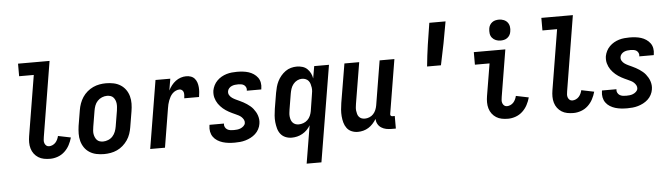

<svg xmlns="http://www.w3.org/2000/svg" viewBox="-55 -1010 5110 1462"><g transform="rotate(-5 2500.0 -278.5)"><path d="M294 8Q269 8 246 3.5Q223 -1 204 -13Q185 -25 171.5 -43Q158 -61 151.5 -83.5Q145 -106 145 -130Q145 -154 149 -178L225 -639H113V-735H354L260 -162Q258 -150 257 -137.5Q256 -125 260 -114Q264 -103 272.5 -95.5Q281 -88 294 -88Q307 -88 320.5 -94Q334 -100 343.5 -110.5Q353 -121 359 -134Q365 -147 368 -160L465 -140Q457 -111 442.5 -83.5Q428 -56 405 -34.5Q382 -13 352.5 -2.5Q323 8 294 8Z M706 8Q676 8 647.5 2Q619 -4 595.5 -19Q572 -34 556.5 -56.5Q541 -79 533.5 -106.5Q526 -134 526.5 -163.5Q527 -193 531 -222L551 -342Q555 -367 564 -392Q573 -417 587.5 -439Q602 -461 623 -479Q644 -497 668 -508Q692 -519 717 -523.5Q742 -528 767 -528Q797 -528 825.5 -522Q854 -516 877.5 -501Q901 -486 917 -463.5Q933 -441 940.5 -413.5Q948 -386 947.5 -356.5Q947 -327 942 -298L922 -178Q918 -153 909.5 -128Q901 -103 886 -81Q871 -59 850.5 -41Q830 -23 806 -12Q782 -1 756.5 3.5Q731 8 706 8ZM707 -88Q726 -88 746 -96Q766 -104 780 -119.5Q794 -135 801.5 -154.5Q809 -174 812 -193L832 -313Q834 -327 835 -341Q836 -355 834.5 -368Q833 -381 828 -393Q823 -405 814.5 -414.5Q806 -424 793 -428Q780 -432 766 -432Q747 -432 727.5 -424Q708 -416 693.5 -400.5Q679 -385 672 -365.5Q665 -346 662 -327L642 -207Q640 -193 638.5 -179Q637 -165 639 -152Q641 -139 646 -127Q651 -115 659.5 -105.5Q668 -96 680.5 -92Q693 -88 707 -88Z M1059 0 1145 -520H1258L1243 -431Q1253 -451 1267 -469Q1281 -487 1299 -500.5Q1317 -514 1338 -521Q1359 -528 1380 -528Q1399 -528 1416 -522Q1433 -516 1444.5 -502.5Q1456 -489 1461.5 -472Q1467 -455 1468.5 -436.5Q1470 -418 1468.5 -399.5Q1467 -381 1464 -362H1351Q1352 -373 1353 -384.5Q1354 -396 1351.5 -406.5Q1349 -417 1340.5 -424.5Q1332 -432 1321 -432Q1307 -432 1292.5 -425.5Q1278 -419 1267 -408Q1256 -397 1248.5 -383.5Q1241 -370 1235.5 -355.5Q1230 -341 1226.5 -326.5Q1223 -312 1221 -298L1172 0Z M1705 8Q1681 8 1658 5.5Q1635 3 1613.5 -3.5Q1592 -10 1573 -22Q1554 -34 1541.5 -51.5Q1529 -69 1524.5 -91.5Q1520 -114 1524 -138L1525 -144H1636L1635 -142Q1633 -129 1639 -117Q1645 -105 1655.5 -98.5Q1666 -92 1678.5 -90Q1691 -88 1705 -88Q1718 -88 1731.5 -89.5Q1745 -91 1757.5 -96Q1770 -101 1781 -111Q1792 -121 1794 -134Q1796 -148 1789.5 -160Q1783 -172 1773.5 -181Q1764 -190 1752 -196Q1740 -202 1728 -207.5Q1716 -213 1704 -218.5Q1692 -224 1680.5 -230.5Q1669 -237 1657.5 -244.5Q1646 -252 1636.5 -260.5Q1627 -269 1618 -278.5Q1609 -288 1601.5 -299Q1594 -310 1588.5 -322Q1583 -334 1579.5 -347Q1576 -360 1575.5 -374Q1575 -388 1577 -402Q1581 -422 1590.5 -441Q1600 -460 1615.5 -475.5Q1631 -491 1649.5 -501.5Q1668 -512 1688 -518Q1708 -524 1728.5 -526Q1749 -528 1768 -528Q1791 -528 1813.5 -525.5Q1836 -523 1856.5 -516.5Q1877 -510 1895 -498Q1913 -486 1925.5 -469Q1938 -452 1942 -430Q1946 -408 1942 -385L1941 -378H1830L1831 -381Q1833 -393 1828 -404Q1823 -415 1814 -421.5Q1805 -428 1792.5 -430Q1780 -432 1768 -432Q1756 -432 1744 -430.5Q1732 -429 1720 -424Q1708 -419 1699 -409Q1690 -399 1688 -387Q1685 -370 1693 -356.5Q1701 -343 1714 -334Q1727 -325 1741 -318.5Q1755 -312 1769 -305.5Q1783 -299 1797 -291.5Q1811 -284 1823.5 -275.5Q1836 -267 1848 -257Q1860 -247 1869.5 -235Q1879 -223 1886.5 -210Q1894 -197 1899 -182Q1904 -167 1905.5 -151Q1907 -135 1904 -118Q1901 -98 1890.5 -78Q1880 -58 1863.5 -43Q1847 -28 1827.5 -18Q1808 -8 1787.5 -2Q1767 4 1746 6Q1725 8 1705 8Z M2236 215 2284 -74Q2273 -55 2257.5 -39.5Q2242 -24 2222.5 -13Q2203 -2 2182 3Q2161 8 2141 8Q2115 8 2092.5 -1.5Q2070 -11 2055.5 -29.5Q2041 -48 2034.5 -72Q2028 -96 2025.5 -120.5Q2023 -145 2025 -171Q2027 -197 2031 -222L2051 -342Q2055 -365 2061 -387Q2067 -409 2077.5 -430Q2088 -451 2103.5 -469.5Q2119 -488 2138.5 -502Q2158 -516 2180.5 -522Q2203 -528 2225 -528Q2248 -528 2269 -521.5Q2290 -515 2305 -500.5Q2320 -486 2329.5 -467Q2339 -448 2342 -427L2358 -520H2471L2349 215ZM2202 -88Q2220 -88 2238 -94.5Q2256 -101 2270 -114.5Q2284 -128 2291.5 -145.5Q2299 -163 2302 -180L2321 -300Q2324 -315 2325.5 -330Q2327 -345 2325 -359Q2323 -373 2319 -386.5Q2315 -400 2306.5 -410.5Q2298 -421 2284.5 -426.5Q2271 -432 2257 -432Q2238 -432 2220 -423Q2202 -414 2189.5 -398Q2177 -382 2171 -363.5Q2165 -345 2162 -327L2142 -207Q2140 -193 2138.5 -179.5Q2137 -166 2138.5 -153Q2140 -140 2144 -128Q2148 -116 2156.5 -106.5Q2165 -97 2177 -92.5Q2189 -88 2202 -88Z M2646 8Q2621 8 2598.5 -1.5Q2576 -11 2562 -30Q2548 -49 2541.5 -72.5Q2535 -96 2533 -121Q2531 -146 2533 -171.5Q2535 -197 2539 -222L2589 -520H2702L2650 -207Q2648 -193 2646.5 -180Q2645 -167 2646.5 -154Q2648 -141 2651.5 -128.5Q2655 -116 2663 -106.5Q2671 -97 2682.5 -92.5Q2694 -88 2708 -88Q2725 -88 2742.5 -95Q2760 -102 2772.5 -115.5Q2785 -129 2792 -146Q2799 -163 2802 -180L2858 -520H2971L2903 -108Q2902 -104 2902.5 -100Q2903 -96 2905.5 -93Q2908 -90 2911.5 -89Q2915 -88 2919 -88H2936V8H2903Q2882 8 2862 4Q2842 0 2825 -11Q2808 -22 2798.5 -39.5Q2789 -57 2788 -78Q2776 -59 2761 -42.5Q2746 -26 2727.5 -14.5Q2709 -3 2688 2.5Q2667 8 2646 8Z M3214 -442Q3222 -524 3234 -606.5Q3246 -689 3260 -772H3384Q3370 -689 3354 -606.5Q3338 -524 3320 -442Z M3794 8Q3769 8 3746 3.5Q3723 -1 3704 -13Q3685 -25 3671.5 -43Q3658 -61 3651.5 -83.5Q3645 -106 3645 -130Q3645 -154 3649 -178L3690 -424H3578V-520H3819L3760 -162Q3758 -150 3757 -137.5Q3756 -125 3760 -114Q3764 -103 3772.5 -95.5Q3781 -88 3794 -88Q3807 -88 3820.5 -94Q3834 -100 3843.5 -110.5Q3853 -121 3859 -134Q3865 -147 3868 -160L3965 -140Q3957 -111 3942.5 -83.5Q3928 -56 3905 -34.5Q3882 -13 3852.5 -2.5Q3823 8 3794 8ZM3789 -590Q3770 -590 3753 -597Q3736 -604 3724.5 -618Q3713 -632 3710.5 -651Q3708 -670 3711 -689Q3713 -703 3720 -715Q3727 -727 3738.5 -735.5Q3750 -744 3763.5 -747Q3777 -750 3790 -750Q3809 -750 3826.5 -743Q3844 -736 3855 -722Q3866 -708 3869 -689Q3872 -670 3868 -651Q3866 -637 3859 -625Q3852 -613 3840.5 -604.5Q3829 -596 3815.5 -593Q3802 -590 3789 -590Z M4294 8Q4269 8 4246 3.5Q4223 -1 4204 -13Q4185 -25 4171.5 -43Q4158 -61 4151.5 -83.5Q4145 -106 4145 -130Q4145 -154 4149 -178L4225 -639H4113V-735H4354L4260 -162Q4258 -150 4257 -137.5Q4256 -125 4260 -114Q4264 -103 4272.5 -95.5Q4281 -88 4294 -88Q4307 -88 4320.5 -94Q4334 -100 4343.5 -110.5Q4353 -121 4359 -134Q4365 -147 4368 -160L4465 -140Q4457 -111 4442.5 -83.5Q4428 -56 4405 -34.5Q4382 -13 4352.5 -2.5Q4323 8 4294 8Z M4705 8Q4681 8 4658 5.5Q4635 3 4613.5 -3.5Q4592 -10 4573 -22Q4554 -34 4541.5 -51.5Q4529 -69 4524.5 -91.5Q4520 -114 4524 -138L4525 -144H4636L4635 -142Q4633 -129 4639 -117Q4645 -105 4655.5 -98.5Q4666 -92 4678.5 -90Q4691 -88 4705 -88Q4718 -88 4731.5 -89.5Q4745 -91 4757.5 -96Q4770 -101 4781 -111Q4792 -121 4794 -134Q4796 -148 4789.5 -160Q4783 -172 4773.5 -181Q4764 -190 4752 -196Q4740 -202 4728 -207.5Q4716 -213 4704 -218.5Q4692 -224 4680.5 -230.5Q4669 -237 4657.5 -244.5Q4646 -252 4636.5 -260.5Q4627 -269 4618 -278.5Q4609 -288 4601.5 -299Q4594 -310 4588.5 -322Q4583 -334 4579.5 -347Q4576 -360 4575.5 -374Q4575 -388 4577 -402Q4581 -422 4590.5 -441Q4600 -460 4615.5 -475.5Q4631 -491 4649.5 -501.5Q4668 -512 4688 -518Q4708 -524 4728.5 -526Q4749 -528 4768 -528Q4791 -528 4813.5 -525.5Q4836 -523 4856.5 -516.5Q4877 -510 4895 -498Q4913 -486 4925.5 -469Q4938 -452 4942 -430Q4946 -408 4942 -385L4941 -378H4830L4831 -381Q4833 -393 4828 -404Q4823 -415 4814 -421.5Q4805 -428 4792.5 -430Q4780 -432 4768 -432Q4756 -432 4744 -430.5Q4732 -429 4720 -424Q4708 -419 4699 -409Q4690 -399 4688 -387Q4685 -370 4693 -356.5Q4701 -343 4714 -334Q4727 -325 4741 -318.5Q4755 -312 4769 -305.5Q4783 -299 4797 -291.5Q4811 -284 4823.5 -275.5Q4836 -267 4848 -257Q4860 -247 4869.5 -235Q4879 -223 4886.5 -210Q4894 -197 4899 -182Q4904 -167 4905.5 -151Q4907 -135 4904 -118Q4901 -98 4890.5 -78Q4880 -58 4863.5 -43Q4847 -28 4827.5 -18Q4808 -8 4787.5 -2Q4767 4 4746 6Q4725 8 4705 8Z"/></g></svg>

Font: Iosevka Curly
Style: Bold Italic
Weight: 700
Italic angle: -9°
Monospace: yes
Designer: Belleve Invis
Foundry: Belleve Invis
Version: Version 22.1.2; ttfautohint (v1.8.4)